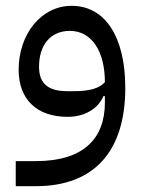

<svg xmlns="http://www.w3.org/2000/svg" viewBox="-20 -399 495 659"><path d="M34 240H103C308 240 410 115 410 -97C410 -274 340 -379 226 -379C120 -379 44 -280 44 -160C44 -58 106 2 212 2C270 2 316 -25 335 -69H340V-47C340 79 264 154 103 154H34ZM232 -86H212C145 -86 114 -112 114 -170C114 -243 152 -293 220 -293C294 -293 340 -224 340 -117C321 -96 289 -86 232 -86Z"/></svg>

Font: IBM Plex Arabic
Style: Regular
Weight: 400
Designer: Mike Abbink, Paul van der Laan, Pieter van Rosmalen, Wael Morcos, Khajak Apelian
Foundry: Bold Monday
Version: Version 1.0